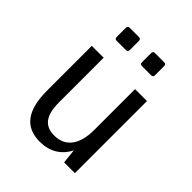

<svg xmlns="http://www.w3.org/2000/svg" viewBox="-213 -886 1028 1028"><g transform="rotate(45 301.0 -372.0)"><path d="M254.9 -673.8V-743.2Q254.9 -757.8 240.2 -757.8H170.4Q155.8 -757.8 155.8 -743.2V-673.8Q155.8 -659.2 170.4 -659.2H240.2Q254.9 -659.2 254.9 -673.8ZM445.8 -673.8V-743.2Q445.8 -757.8 431.2 -757.8H361.8Q347.2 -757.8 347.2 -743.2V-673.8Q347.2 -659.2 361.8 -659.2H431.2Q445.8 -659.2 445.8 -673.8ZM422.9 -82 431.6 0H513.2V-545.9H422.9V-236.8Q422.9 -153.3 389.2 -108.6Q355.5 -64 292 -64Q263.7 -64 244.1 -72.8Q224.6 -81.5 211.4 -98.6Q185.1 -133.3 185.1 -207V-545.9H95.2V-207Q95.2 -95.7 136.2 -40.8Q177.2 14.2 260.7 14.2Q316.4 14.2 357.4 -10Q398.4 -34.2 422.9 -82Z"/></g></svg>

Font: Hack Dev
Style: Regular
Weight: 400
Designer: Christopher Simpkins
Foundry: Christopher Simpkins
Version: Version 2.0315